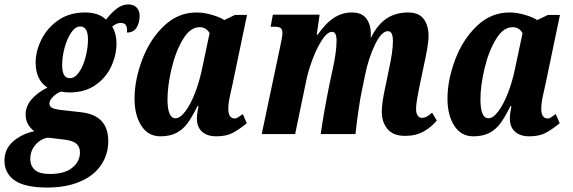

<svg xmlns="http://www.w3.org/2000/svg" viewBox="-83 -602 2574 862"><path d="M-63 119Q-63 67 -24 33Q15 -1 71 -13Q54 -25 43 -44Q32 -63 32 -88Q32 -124 58 -155Q84 -186 130 -209Q104 -225 90.5 -253.5Q77 -282 77 -321Q77 -372 103 -424.5Q129 -477 179 -511.5Q229 -546 299 -546Q360 -546 393 -514Q418 -546 442 -564Q466 -582 493 -582Q518 -582 531 -567.5Q544 -553 544 -531Q544 -501 530.5 -478.5Q517 -456 487 -456Q489 -478 482.5 -488.5Q476 -499 460 -499Q449 -499 441 -495.5Q433 -492 421 -483Q440 -450 440 -408Q440 -355 416.5 -304Q393 -253 345.5 -220Q298 -187 229 -187Q207 -187 191 -191Q170 -183 154.5 -167Q139 -151 139 -138Q139 -124 150.5 -118Q162 -112 184 -109L282 -98Q403 -84 403 31Q403 92 370.5 139.5Q338 187 276 213.5Q214 240 129 240Q29 240 -17 208Q-63 176 -63 119ZM312 -425Q312 -483 277 -483Q255 -483 236.5 -455.5Q218 -428 207 -387.5Q196 -347 196 -310Q196 -251 230 -251Q254 -251 272.5 -278.5Q291 -306 301.5 -347Q312 -388 312 -425ZM276 82Q276 56 258.5 42Q241 28 199 24L132 16Q98 22 75.5 49Q53 76 53 111Q53 142 73 160.5Q93 179 142 179Q207 179 241.5 151Q276 123 276 82Z M521 -159Q521 -242 555 -333Q589 -424 652.5 -485Q716 -546 799 -546Q832 -546 868 -535.5Q904 -525 924 -512L972 -535H1026L961 -224Q960 -219 951 -179Q942 -139 942 -114Q942 -92 949.5 -81Q957 -70 970 -70Q977 -70 983 -73.5Q989 -77 996 -82Q1003 -87 1007 -90L1025 -49Q991 -21 962 -5.5Q933 10 888 10Q848 10 824.5 -10.5Q801 -31 801 -71Q801 -89 808 -126H804Q780 -78 759.5 -49.5Q739 -21 709.5 -5.5Q680 10 637 10Q582 10 551.5 -37.5Q521 -85 521 -159ZM823 -288 858 -453Q851 -466 839.5 -473Q828 -480 813 -480Q771 -480 738 -425Q705 -370 687 -293Q669 -216 669 -156Q669 -71 705 -71Q726 -71 749.5 -102.5Q773 -134 792.5 -184.5Q812 -235 823 -288Z M1631 -101Q1631 -139 1647 -212L1664 -294Q1681 -372 1681 -418Q1681 -462 1659 -462Q1630 -463 1600.5 -401.5Q1571 -340 1556 -265L1542 -197Q1535 -166 1526.5 -107Q1518 -48 1513 0H1357Q1368 -83 1396 -223L1411 -293Q1428 -370 1428 -419Q1428 -459 1408 -459Q1387 -459 1364 -424.5Q1341 -390 1322 -340.5Q1303 -291 1294 -250L1242 0H1092L1176 -398Q1185 -439 1185 -454Q1185 -470 1177 -476Q1169 -482 1151 -482H1132L1142 -536H1352L1339 -446H1343Q1380 -499 1417 -522.5Q1454 -546 1496 -546Q1542 -546 1562 -518.5Q1582 -491 1582 -448Q1582 -439 1581 -434H1583Q1613 -493 1653.5 -519.5Q1694 -546 1749 -546Q1798 -546 1819.5 -516.5Q1841 -487 1841 -441Q1841 -417 1834.5 -380.5Q1828 -344 1821 -313L1800 -213Q1794 -184 1789.5 -157Q1785 -130 1785 -113Q1785 -94 1792 -83.5Q1799 -73 1811 -73Q1823 -73 1833 -78.5Q1843 -84 1857 -96L1878 -61Q1855 -32 1819.5 -12Q1784 8 1736 8Q1682 8 1656.5 -23Q1631 -54 1631 -101Z M1926 -159Q1926 -242 1960 -333Q1994 -424 2057.5 -485Q2121 -546 2204 -546Q2237 -546 2273 -535.5Q2309 -525 2329 -512L2377 -535H2431L2366 -224Q2365 -219 2356 -179Q2347 -139 2347 -114Q2347 -92 2354.5 -81Q2362 -70 2375 -70Q2382 -70 2388 -73.5Q2394 -77 2401 -82Q2408 -87 2412 -90L2430 -49Q2396 -21 2367 -5.5Q2338 10 2293 10Q2253 10 2229.5 -10.5Q2206 -31 2206 -71Q2206 -89 2213 -126H2209Q2185 -78 2164.5 -49.5Q2144 -21 2114.5 -5.5Q2085 10 2042 10Q1987 10 1956.5 -37.5Q1926 -85 1926 -159ZM2228 -288 2263 -453Q2256 -466 2244.5 -473Q2233 -480 2218 -480Q2176 -480 2143 -425Q2110 -370 2092 -293Q2074 -216 2074 -156Q2074 -71 2110 -71Q2131 -71 2154.5 -102.5Q2178 -134 2197.5 -184.5Q2217 -235 2228 -288Z"/></svg>

Font: Noto Serif CondExtraBold
Style: Italic
Weight: 800
Width: 3
Italic angle: -12°
Designer: Monotype Design Team
Foundry: Monotype Imaging Inc.
Version: Version 1.001